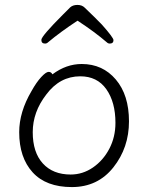

<svg xmlns="http://www.w3.org/2000/svg" viewBox="-20 -744 602 780"><path d="M295 -660Q225 -614 175 -572Q170 -567 163 -567Q148 -567 148 -582Q148 -597 237 -686L265 -714Q276 -724 294.5 -724Q313 -724 324 -713Q367 -672 394 -644Q441 -591 441 -581Q441 -567 426 -567Q419 -567 414 -572Q364 -615 295 -660ZM193 -442Q249 -484 312 -484Q397 -484 450.5 -421Q504 -358 504 -251Q504 -144 440.5 -64Q377 16 272 16Q167 16 112.5 -44Q58 -104 58 -207Q58 -289 108 -374Q128 -410 147.5 -431Q167 -452 177.5 -452Q188 -452 193 -442ZM267 -35Q316 -35 357.5 -63.5Q399 -92 424 -139.5Q449 -187 449 -245Q449 -329 412 -381.5Q375 -434 306 -434Q223 -434 168 -360Q113 -289 113 -207Q113 -125 154 -80Q195 -35 267 -35Z"/></svg>

Font: LXGW WenKai Light
Style: Regular
Weight: 300
Designer: LXGW / Fontworks Inc.
Foundry: LXGW / Fontworks Inc.
Version: Version 1.501; October 10, 2024